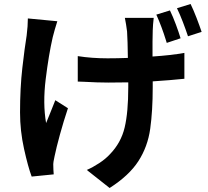

<svg xmlns="http://www.w3.org/2000/svg" viewBox="-20 -852 1040 958"><path d="M881 -661 812 -638Q810 -644 808 -651Q787 -719 760 -779L828 -800Q843 -769 857.5 -730Q872 -691 881 -661ZM119 -760 266 -746Q260 -727 253.5 -705Q247 -683 243 -666Q223 -579 208 -457Q193 -335 210 -238Q219 -259 230 -287Q243 -321 256 -352L319 -312Q297 -246 279 -180.5Q261 -115 252 -71Q249 -59 247 -45.5Q245 -32 246 -23Q246 -16 246.5 -4.5Q247 7 248 18L138 29Q120 -19 100 -109Q80 -199 80 -291Q80 -413 91.5 -513.5Q103 -614 113 -675Q119 -723 119 -760ZM603 -763H747Q743 -730 742 -699Q742 -697 742 -696Q741 -679 741 -644.5Q741 -610 741 -570Q833 -576 900 -588V-459Q834 -452 742 -446V-416Q742 -299 729.5 -209.5Q717 -120 670.5 -48Q624 24 527 86L413 -4Q443 -17 475 -38Q507 -59 529 -83Q584 -140 602 -216Q620 -292 620 -416V-441Q570 -440 520 -440Q468 -440 397 -444Q382 -444 368 -445V-572Q438 -561 517 -561Q565 -561 618 -563Q617 -649 614 -695Q612 -711 609 -730Q606 -749 603 -763ZM863 -811 931 -832Q946 -801 961 -762Q976 -723 986 -693L918 -671Q907 -704 892.5 -742Q878 -780 863 -811Z"/></svg>

Font: Source Han Sans CN Bold
Style: Bold
Weight: 700
Designer: Ryoko NISHIZUKA 西塚涼子 (kana & ideographs); Paul D. Hunt (Latin, Greek & Cyrillic); Wenlong ZHANG 张文龙 (bopomofo); Sandoll 
Foundry: Adobe Systems Incorporated
Version: Version 1.00;May 30, 2023;FontCreator 11.5.0.2422 32-bit